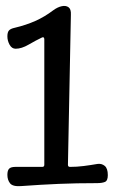

<svg xmlns="http://www.w3.org/2000/svg" viewBox="-20 -620 402 650"><path d="M51 10Q23 12 14 0.5Q5 -11 5 -28Q5 -43 11 -49Q17 -55 32 -55H123Q130 -55 130 -62V-487Q130 -491 128 -493Q126 -495 122 -493Q101 -483 77 -469Q53 -455 33 -455Q20 -455 12.5 -468.5Q5 -482 5 -497Q5 -511 10.5 -517Q16 -523 30 -526Q68 -535 99.5 -549Q131 -563 160 -585Q175 -596 189 -599Q203 -602 212 -595.5Q221 -589 220 -570L210 -62Q210 -59 211.5 -57Q213 -55 217 -55Q240 -55 263.5 -58Q287 -61 310 -65Q324 -67 334.5 -58.5Q345 -50 345 -27Q345 -8 335 -4Q325 0 308 0Q239 0 179.5 2.5Q120 5 51 10Z"/></svg>

Font: Winky Sans Light
Style: Regular
Weight: 300
Designer: Simon Atzbach
Foundry: typofactur
Version: Version 1.205